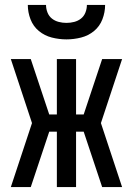

<svg xmlns="http://www.w3.org/2000/svg" viewBox="-20 -760 540 780"><path d="M476 0H395L320 -225H289V0H211V-225H180L105 0H24L110 -260L24 -520H105L180 -295H211V-520H289V-295H320L395 -520H476L390 -260ZM250 -600Q220 -600 190.5 -607.5Q161 -615 138 -634Q115 -653 104 -681.5Q93 -710 93 -740H167Q167 -724 173 -709Q179 -694 191 -684.5Q203 -675 218.5 -671Q234 -667 250 -667Q266 -667 281.5 -671Q297 -675 309 -684.5Q321 -694 327 -709Q333 -724 333 -740H407Q407 -710 396 -681.5Q385 -653 362 -634Q339 -615 309.5 -607.5Q280 -600 250 -600Z"/></svg>

Font: Iosevka Algr
Style: Regular
Weight: 400
Monospace: yes
Designer: Belleve Invis
Foundry: Belleve Invis
Version: Version 26.0.2; ttfautohint (v1.8.3)